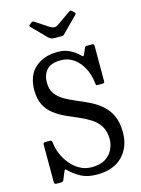

<svg xmlns="http://www.w3.org/2000/svg" viewBox="-144 -1061 851 1156"><g transform="rotate(-15 282.0 -482.5)"><path d="M443.5 -523.5Q438 -574.5 415.8 -616Q393.5 -657.5 358.8 -682Q324 -706.5 281.5 -706.5Q217 -706.5 190.5 -676Q164 -645.5 164 -597.5Q164 -555 183.8 -527.8Q203.5 -500.5 236 -481.8Q268.5 -463 307.5 -447Q346.5 -431 385.2 -412Q424 -393 456.5 -365.5Q489 -338 509 -295.5Q529 -253 529 -190Q529 -100 473.2 -42.5Q417.5 15 314 15Q253.5 15 214 -6.8Q174.5 -28.5 148.5 -54.5Q138.5 -66 134.8 -64.2Q131 -62.5 125 -47.5L109.5 -9Q105 1 101.5 3Q98 5 83.5 5H68Q56 5 52.5 2Q49 -1 49 -12V-241Q49 -251.5 53.2 -253.2Q57.5 -255 68 -255H89Q99 -255 101.5 -250.8Q104 -246.5 105 -238Q108 -205 122.5 -169.8Q137 -134.5 161.8 -104.2Q186.5 -74 219.8 -55Q253 -36 294 -36Q348 -36 380.2 -56.8Q412.5 -77.5 427 -109Q441.5 -140.5 441.5 -172.5Q441 -220.5 421.5 -252.2Q402 -284 369.8 -305Q337.5 -326 298.8 -342.5Q260 -359 221.2 -376.5Q182.5 -394 150.2 -418.5Q118 -443 98.5 -480Q79 -517 79 -572.5Q79 -664.5 133 -712.2Q187 -760 274 -760Q315.5 -760 348.2 -743.8Q381 -727.5 405 -703.5Q412.5 -695 416.2 -695Q420 -695 426 -708.5L441.5 -744Q444 -750 453 -750H485Q494 -750 496.5 -746.8Q499 -743.5 499 -733.5V-518Q499 -508.5 495 -506.8Q491 -505 482 -505H460Q446.5 -505 445.8 -508.2Q445 -511.5 443.5 -523.5ZM240.5 -860.5 158.5 -943.5Q152 -950 150.8 -953.8Q149.5 -957.5 156.5 -963L165.5 -970Q173.5 -976.5 177.2 -975.5Q181 -974.5 189.5 -969L267.5 -918Q282.5 -908.5 294.2 -908.2Q306 -908 320.5 -918L403.5 -976Q411.5 -981.5 415.2 -980Q419 -978.5 425.5 -971.5L430.5 -967.5Q437.5 -961 438.8 -957Q440 -953 433 -946L344.5 -857Q339 -851.5 335.2 -848.2Q331.5 -845 319.5 -845H279.5Q264 -845 255.8 -849.2Q247.5 -853.5 240.5 -860.5Z"/></g></svg>

Font: Besley* Narrow
Style: Regular
Weight: 400
Width: 4
Designer: Owen Earl
Foundry: indestructible type*
Version: Version 3.000; ttfautohint (v1.8.3)